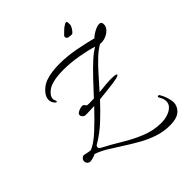

<svg xmlns="http://www.w3.org/2000/svg" viewBox="-259 -906 1256 1256"><g transform="rotate(-45 368.5 -278.5)"><path d="M541 -674Q528 -674 512.5 -677Q497 -680 497 -698Q497 -701 506.5 -710.5Q516 -720 526.5 -730Q537 -740 540 -742Q562 -758 571 -758Q579 -758 579 -740V-726Q579 -720 572 -707.5Q565 -695 556.5 -684.5Q548 -674 541 -674ZM606 199Q598 200 590 200.5Q582 201 574 201Q518 201 465 183.5Q412 166 363 138.5Q314 111 267.5 81Q221 51 178 24.5Q135 -2 94 -16Q76 -7 57.5 -3Q39 1 33 -1Q11 -9 11 -31Q11 -50 32 -60Q38 -62 55.5 -57.5Q73 -53 94 -51Q137 -68 194.5 -121Q252 -174 314 -240Q286 -239 263 -238Q240 -237 229 -238Q222 -238 213 -246Q204 -254 204 -266Q204 -275 214.5 -282Q225 -289 237.5 -292.5Q250 -296 257 -296Q270 -296 275 -286.5Q280 -277 287 -276Q292 -275 297 -275Q302 -275 307 -275Q317 -275 327 -275.5Q337 -276 347 -276Q393 -326 438 -373.5Q483 -421 523 -457.5Q563 -494 593 -510Q543 -526 473.5 -538Q404 -550 338 -550Q311 -550 285.5 -547.5Q260 -545 238 -539Q204 -531 179.5 -508.5Q155 -486 155 -464Q155 -456 158 -450Q162 -443 162 -437Q162 -431 158 -431Q154 -431 145 -441Q131 -458 131 -479Q131 -500 144.5 -520Q158 -540 178.5 -555.5Q199 -571 221 -578Q250 -588 282 -592Q314 -596 348 -596Q419 -596 493 -582Q567 -568 628 -552Q635 -560 650.5 -570.5Q666 -581 684 -589Q702 -597 716 -597Q737 -597 737 -574Q737 -552 721.5 -535Q706 -518 683.5 -508.5Q661 -499 641 -499Q632 -499 628 -500Q594 -481 557 -446Q520 -411 481.5 -367.5Q443 -324 403 -279Q438 -283 474 -286Q510 -289 544 -287Q552 -286 559 -284Q566 -282 566 -278Q566 -276 561.5 -273Q557 -270 544 -266Q532 -263 505 -259Q478 -255 443 -251.5Q408 -248 372 -244Q322 -190 267 -138.5Q212 -87 147 -49H146Q138 -42 138 -34Q138 -24 149 -17Q214 17 278 56Q342 95 408.5 122Q475 149 545 149Q553 149 561.5 148.5Q570 148 578 147Q598 144 619.5 135Q641 126 655.5 110Q670 94 670 71Q670 49 654 23Q651 17 651 14Q651 8 657 8Q666 8 670 18Q683 40 689 60.5Q695 81 698 98Q698 101 698.5 104Q699 107 699 110Q699 142 676 168Q653 194 606 199Z"/></g></svg>

Font: Allura
Style: Regular
Weight: 400
Designer: Robert E. Leuschke
Foundry: Robert E. Leuschke
Version: Version 1.110